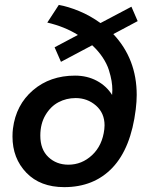

<svg xmlns="http://www.w3.org/2000/svg" viewBox="-20 -750 635 781"><path d="M241.2 11.2Q143.6 11.2 87.2 -47.4Q30.8 -106 30.8 -194.8Q30.8 -212.9 32.7 -227.1Q44.9 -323.7 114.3 -383.1Q183.6 -442.4 285.2 -442.4Q334.5 -442.4 373.8 -421.4Q413.1 -400.4 436 -363.8Q437 -372.6 437 -383.8Q437 -401.9 433.8 -420.9Q430.7 -439.9 422.9 -465.1Q415 -490.2 397.5 -516.6Q379.9 -543 355 -565.9L228 -498.5L202.1 -557.6L296.9 -607.9Q243.2 -641.6 172.4 -658.2L219.2 -730Q256.3 -723.6 301.5 -705.1Q346.7 -686.5 388.7 -656.2L514.6 -722.7L540 -664.1L440.9 -611.3Q536.1 -510.3 536.1 -363.8Q536.1 -337.9 532.2 -305.2Q512.7 -147 437.5 -67.9Q362.3 11.2 241.2 11.2ZM144 -198.2Q144 -142.1 176.8 -111.1Q209.5 -80.1 258.3 -80.1Q313 -80.1 354.7 -119.1Q396.5 -158.2 404.3 -224.1Q405.3 -234.9 405.3 -240.2Q405.3 -290 370.4 -320.6Q335.4 -351.1 287.6 -351.1Q250 -351.1 218 -334.2Q186 -317.4 165 -282Q144 -246.6 144 -198.2Z"/></svg>

Font: Muli
Style: Semi-BoldItalic
Weight: 600
Italic angle: -7°
Designer: Vernon Adams
Foundry: newtypography
Version: Version 2.0; ttfautohint (v1.00rc1.2-2d82) -l 8 -r 50 -G 200